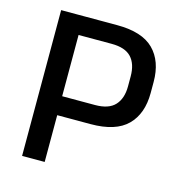

<svg xmlns="http://www.w3.org/2000/svg" viewBox="-98 -726 762 813"><g transform="rotate(15 283.5 -319.5)"><path d="M137 -205V-288H313.5Q373.5 -288 400.8 -317.8Q428 -347.5 428 -400.5V-444Q428 -498.5 401 -527.5Q374 -556.5 314.5 -556.5H136.5V-639H316.5Q426.5 -639 477.2 -588.2Q528 -537.5 528 -446.5V-398Q528 -307 477 -256Q426 -205 316 -205ZM71 0V-639H169.5V-263.5L170 -218.5V0Z"/></g></svg>

Font: Anek Odia Medium
Style: Regular
Weight: 500
Designer: Yesha Goshar & Mahesh Sahu (Odia), Yesha Goshar (Latin)
Foundry: Ek Type
Version: Version 1.003